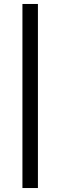

<svg xmlns="http://www.w3.org/2000/svg" viewBox="-20 -749 304 967"><path d="M93 198V-729H171V198Z"/></svg>

Font: Frank Ruhl Libre SemiBold
Style: Regular
Weight: 600
Designer: Yanek Iontef
Foundry: Fontef
Version: Version 6.003;gftools[0.9.30]